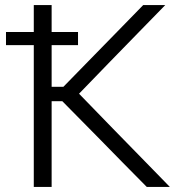

<svg xmlns="http://www.w3.org/2000/svg" viewBox="-20 -733 718 753"><path d="M112.5 0V-556H3.5V-607.5H112.5V-713H182.5V-607.5H286V-556H182.5V-392.5H228.5L354 -521Q398 -566 441.2 -610.2Q484.5 -654.5 541.5 -713H628Q572 -655.5 518.2 -600.5Q464.5 -545.5 411.5 -491L290 -365.5L422.5 -229Q458 -193 498.5 -151.2Q539 -109.5 577.8 -70Q616.5 -30.5 646 0H555.5Q503.5 -52.5 458.5 -98.2Q413.5 -144 371 -187.5L224.5 -336H182.5V0Z"/></svg>

Font: Commissioner Light
Style: Regular
Weight: 300
Designer: Kostas Bartsokas
Foundry: Kostas Bartsokas
Version: Version 1.000; ttfautohint (v1.8.3)